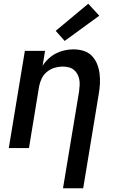

<svg xmlns="http://www.w3.org/2000/svg" viewBox="-20 -792 640 1027"><path d="M317 215 403 -303Q405 -319 406 -335.5Q407 -352 404 -367Q401 -382 394 -395.5Q387 -409 375 -418.5Q363 -428 347.5 -432Q332 -436 316 -436Q294 -436 272 -429.5Q250 -423 231.5 -408Q213 -393 203 -372Q193 -351 189 -329L135 0H27L113 -520H221L208 -440Q221 -461 240 -478.5Q259 -496 281 -507Q303 -518 326.5 -523Q350 -528 373 -528Q401 -528 427 -520Q453 -512 471 -493.5Q489 -475 499 -450.5Q509 -426 512.5 -399Q516 -372 514.5 -344Q513 -316 508 -288L425 215ZM326 -573 278 -627 452 -772 511 -708Z"/></svg>

Font: Iosevka SS04 SmBd Ex Obl
Style: Regular
Weight: 600
Width: 7
Italic angle: -9°
Monospace: yes
Designer: Belleve Invis
Foundry: Belleve Invis
Version: Version 19.0.0; ttfautohint (v1.8.4)